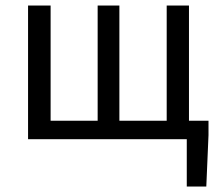

<svg xmlns="http://www.w3.org/2000/svg" viewBox="-20 -506 797 698"><path d="M82 0V-486H164V-67H335V-486H414V-67H586V-486H667V-67H738V-15L730 172H659V0Z"/></svg>

Font: .
Style: 
Weight: 400
Designer: Paul D. Hunt, Dalton Maag
Foundry: Dalton Maag Ltd
Version: Version 1.200